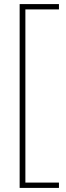

<svg xmlns="http://www.w3.org/2000/svg" viewBox="-20 -750 321 938"><path d="M268 -730V-704H104V142H268V168H76V-730Z"/></svg>

Font: Human Sans ExtraLight
Style: Regular
Weight: 200
Designer: Tim Radville
Foundry: Continuum
Version: Version 1.000;FEAKit 1.0